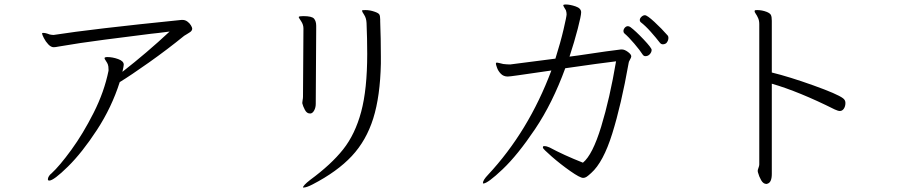

<svg xmlns="http://www.w3.org/2000/svg" viewBox="-20 -766 4040 858"><path d="M839 -638Q839 -627 824 -619Q820 -616 814.5 -613Q809 -610 803 -606Q728 -545 646 -487Q564 -429 515 -399Q479 -286 413 -185Q347 -84 283.5 -21.5Q220 41 200 41Q194 41 194 35Q194 29 198.5 21.5Q203 14 210 9Q246 -24 298.5 -96Q351 -168 398.5 -262Q446 -356 465 -450V-455Q465 -471 462 -478Q460 -484 453.5 -493.5Q447 -503 447 -506Q447 -511 460 -511Q483 -511 508 -502Q533 -493 533 -477Q533 -471 527 -445Q636 -530 738 -625Q703 -620 686 -618.5Q669 -617 654 -615Q558 -603 446 -588.5Q334 -574 242 -558Q228 -555 220 -555Q208 -555 196 -567.5Q184 -580 176 -596Q168 -612 168 -616Q168 -618 169 -618Q170 -619 174 -619Q181 -619 190.5 -616Q200 -613 202 -612Q211 -610 217 -610H221Q386 -636 791 -677H796Q807 -677 817 -670Q827 -663 833 -653Q839 -643 839 -638Z M1331 -304V-308Q1331 -313 1332.5 -320Q1334 -327 1334 -334L1336 -639Q1336 -656 1325.5 -671.5Q1315 -687 1315 -689V-690Q1316 -694 1335 -694Q1374 -694 1383.5 -682.5Q1393 -671 1393 -651V-633L1391 -302Q1391 -286 1384.5 -273.5Q1378 -261 1369 -259H1364Q1351 -259 1342.5 -275Q1334 -291 1331 -304ZM1366 38Q1460 -31 1513.5 -98.5Q1567 -166 1594 -266.5Q1621 -367 1621 -525Q1621 -594 1618 -663Q1617 -685 1607.5 -699.5Q1598 -714 1598 -717V-719Q1598 -721 1613 -721Q1633 -721 1653 -714Q1671 -708 1675 -701.5Q1679 -695 1679 -679V-671Q1682 -593 1682 -513V-482Q1679 -336 1648 -237Q1617 -138 1552 -68.5Q1487 1 1377 58Q1350 72 1337 72Q1334 72 1334 72Q1334 63 1366 38Z M2801 -514Q2801 -509 2795 -499Q2789 -489 2789 -483Q2756 -297 2716 -169Q2676 -41 2622 7Q2609 19 2601.5 24Q2594 29 2586 29Q2572 29 2528.5 -1.5Q2485 -32 2445.5 -66.5Q2406 -101 2406 -106Q2406 -107 2407 -112Q2409 -113 2413 -113Q2423 -113 2436 -107Q2499 -73 2585 -39Q2628 -74 2666.5 -200Q2705 -326 2733 -492Q2665 -484 2506 -461Q2449 -305 2371 -189Q2293 -73 2226 -9.5Q2159 54 2140 54Q2138 54 2138 52Q2138 39 2161 15Q2342 -179 2444 -451Q2333 -435 2295 -429.5Q2257 -424 2249 -424Q2230 -424 2218 -436.5Q2206 -449 2201 -463.5Q2196 -478 2196 -481Q2196 -486 2199 -486H2203Q2206 -486 2214.5 -483.5Q2223 -481 2229 -480Q2246 -478 2260 -478L2462 -504Q2485 -577 2498.5 -635Q2512 -693 2512 -702Q2512 -710 2509 -720Q2506 -725 2501.5 -732.5Q2497 -740 2497 -743Q2497 -743 2497 -743Q2499 -746 2508 -746Q2527 -746 2552 -737.5Q2577 -729 2577 -711Q2577 -696 2562 -638Q2547 -580 2525 -513L2563 -518Q2716 -541 2755 -545H2759Q2771 -545 2786 -534Q2801 -523 2801 -514ZM2786 -649Q2791 -649 2797 -645Q2820 -628 2856 -590Q2892 -552 2892 -543Q2892 -533 2884 -524Q2876 -515 2864 -515Q2857 -515 2852 -522Q2840 -541 2814.5 -571Q2789 -601 2770 -617Q2766 -621 2766 -627Q2766 -635 2772 -642Q2778 -649 2786 -649ZM2862 -698Q2872 -698 2904.5 -668Q2937 -638 2964 -607Q2967 -603 2967 -597Q2967 -585 2959 -575Q2958 -573 2953 -570.5Q2948 -568 2942 -568Q2934 -568 2928 -576Q2912 -597 2888 -624Q2864 -651 2843 -667Q2839 -671 2839 -676Q2839 -684 2846.5 -691Q2854 -698 2862 -698Z M3366 -689Q3363 -696 3357.5 -704Q3352 -712 3352 -716Q3352 -718 3353 -719Q3353 -721 3364 -721Q3385 -721 3406 -713Q3421 -707 3425 -699Q3429 -691 3429 -673V-442Q3507 -423 3614.5 -384.5Q3722 -346 3747 -327Q3758 -319 3758 -306Q3758 -291 3751 -280.5Q3744 -270 3733 -270Q3725 -270 3710 -277Q3550 -357 3429 -392V11Q3429 50 3409 55Q3408 56 3405 56Q3391 56 3381.5 39.5Q3372 23 3367 4Q3366 1 3366 -2Q3366 -7 3369.5 -16Q3373 -25 3373 -31V-659Q3373 -676 3366 -689Z"/></svg>

Font: JyunsaiKaai Light
Style: Regular
Weight: 300
Designer: Fontworks Inc.
Version: Version 0.030;April 7, 2024;FontCreator 14.0.0.2901 64-bit